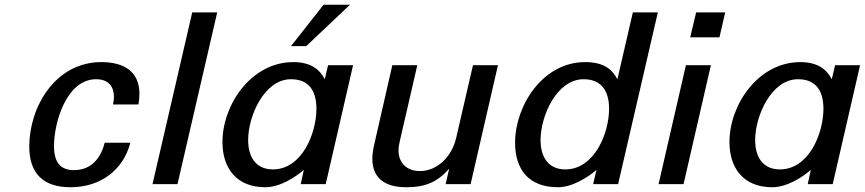

<svg xmlns="http://www.w3.org/2000/svg" viewBox="-20 -774 3635 807"><path d="M103 -158C103 -44 163 13 276 13C402 13 497 -58 528 -174H420C402 -103 359 -59 291 -59C234 -59 207 -91 207 -161C207 -258 259 -441 384 -441C437 -441 459 -409 459 -366C459 -356 457 -346 455 -335H562C565 -351 566 -366 566 -380C566 -474 500 -513 406 -513C212 -513 103 -324 103 -158Z M726 0 893 -722H788L621 0Z M1451 -754H1340L1203 -580H1267ZM915 -177C915 -67 974 13 1095 13C1157 13 1223 -30 1257 -60L1244 0H1349L1464 -500H1359L1345 -441C1324 -482 1286 -513 1213 -513C1036 -513 915 -334 915 -177ZM1023 -185C1023 -287 1091 -441 1203 -441C1276 -441 1310 -395 1310 -317C1310 -213 1249 -62 1127 -62C1051 -62 1023 -120 1023 -185Z M1545 -107C1545 -28 1594 13 1688 13C1770 13 1819 -10 1868 -65L1853 0H1958L2073 -500H1968L1897 -193C1880 -119 1820 -55 1745 -55C1689 -55 1655 -90 1655 -142C1655 -153 1657 -166 1660 -179L1734 -500H1629L1553 -167C1548 -145 1545 -125 1545 -107Z M2145 -174C2145 -61 2203 13 2325 13C2386 13 2453 -30 2487 -60L2473 0H2578L2745 -722H2640L2575 -441C2552 -484 2516 -513 2439 -513C2262 -513 2145 -331 2145 -174ZM2252 -185C2252 -287 2320 -441 2433 -441C2505 -441 2540 -395 2540 -317C2540 -213 2478 -62 2356 -62C2281 -62 2252 -119 2252 -185Z M3004 -617 3028 -722H2906L2881 -617ZM2853 0 2968 -500H2863L2748 0Z M3046 -177C3046 -67 3105 13 3226 13C3288 13 3354 -30 3388 -60L3375 0H3480L3595 -500H3490L3476 -441C3455 -482 3417 -513 3344 -513C3167 -513 3046 -334 3046 -177ZM3154 -185C3154 -287 3222 -441 3334 -441C3407 -441 3441 -395 3441 -317C3441 -213 3380 -62 3258 -62C3182 -62 3154 -120 3154 -185Z"/></svg>

Font: Perun Medium Italic
Style: Regular
Weight: 500
Italic angle: -12°
Foundry: Copyright (c) Stefan Peev, Context Ltd, 2016
Version: Version 1.026